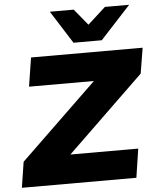

<svg xmlns="http://www.w3.org/2000/svg" viewBox="-61 -997 863 1049"><g transform="rotate(-5 370.0 -472.5)"><path d="M16 0 38 -141 516 -602 518 -547H103L128 -705H740L717 -565L239 -103L237 -158H668L644 0ZM366 -765 252 -945H383L456 -856L554 -945H687L521 -765Z"/></g></svg>

Font: Nunito Sans 10pt SemiExpanded Black
Style: Italic
Weight: 900
Width: 6
Italic angle: -9°
Designer: Vernon Adams
Foundry: Vernon Adams
Version: Version 3.101;gftools[0.9.27]